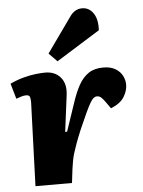

<svg xmlns="http://www.w3.org/2000/svg" viewBox="-60 -862 677 906"><g transform="rotate(-5 278.5 -408.5)"><path d="M85 -397Q85 -409 82.5 -420Q80 -431 64 -431Q54 -431 42.5 -427.5Q31 -424 17 -419L-4 -492Q28 -507 59.5 -515.5Q91 -524 118 -527Q145 -530 163 -530Q210 -530 236 -499Q262 -468 255 -415L233 -243H242L287 -376Q303 -425 322 -459Q341 -493 368.5 -511.5Q396 -530 438 -530Q473 -530 495.5 -516.5Q518 -503 528.5 -482.5Q539 -462 539 -440Q539 -411 521 -382Q503 -353 458 -335L437 -365Q425 -382 416.5 -389.5Q408 -397 396 -397Q389 -397 381.5 -391.5Q374 -386 364.5 -370Q355 -354 341.5 -325Q328 -296 307 -248Q292 -212 282.5 -186Q273 -160 267 -140.5Q261 -121 258 -103.5Q255 -86 252 -66L244 0H71ZM303 -781Q314 -798 329 -807.5Q344 -817 363 -817Q396 -817 416 -788Q436 -759 433 -707L226 -578L187 -618Z"/></g></svg>

Font: Literata 18pt ExtraBold
Style: Italic
Weight: 800
Italic angle: -2°
Designer: Latin by Veronika Burian and Jose Scaglione. Greek by Irene Vlachou. Cyrillic by Vera Evstafieva
Foundry: TypeTogether
Version: Version 3.103;gftools[0.9.29]